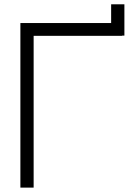

<svg xmlns="http://www.w3.org/2000/svg" viewBox="-20 -855 597 875"><path d="M546.9 -835.4H486.5V-750H72.9V0H133.3V-691.7H536.5V-692.7H546.9Z"/></svg>

Font: Manrope3 Light
Style: Regular
Weight: 300
Designer: Mikhail Sharanda
Foundry: Mikhail Sharanda
Version: Version 3.000;PS 003.000;hotconv 1.0.88;makeotf.lib2.5.64775